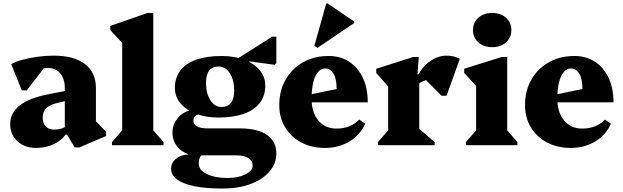

<svg xmlns="http://www.w3.org/2000/svg" viewBox="-20 -840 3604 1111"><path d="M412 13 368 -61H355V-330Q355 -384 328.5 -415.5Q302 -447 256 -447Q229 -447 205.5 -433Q182 -419 168 -394V-494H271L135 -317H106L45 -469Q69 -483 109.5 -494Q150 -505 197.5 -511.5Q245 -518 290 -518Q408 -518 471.5 -469.5Q535 -421 535 -330V-105L492 -183L594 -77V-53L439 13ZM189 16Q123 16 81 -22.5Q39 -61 39 -122Q39 -252 262 -295L375 -317V-260L311 -244Q268 -234 247.5 -213.5Q227 -193 227 -161Q227 -127 244.5 -108.5Q262 -90 293 -90Q338 -90 370 -113V-61H360Q332 -24 287.5 -4Q243 16 189 16Z M628 0V-18L703 -104L687 -76V-629L730 -546L618 -666V-690L834 -765H867V-76L851 -104L926 -18V0Z M1267 251Q1171 251 1105 237.5Q1039 224 1004.5 198.5Q970 173 970 136Q970 102 998 79Q1026 56 1069 54V15H1146V59Q1130 72 1130 108Q1130 144 1177 167Q1224 190 1297 190Q1358 190 1400 169Q1442 148 1442 118Q1442 91 1417.5 75Q1393 59 1350 59H1121Q1058 59 1018 21.5Q978 -16 978 -75Q978 -106 992.5 -133Q1007 -160 1032 -179Q1057 -198 1088 -203L1138 -178Q1120 -178 1109.5 -168.5Q1099 -159 1099 -142Q1099 -120 1120 -108.5Q1141 -97 1181 -97H1369Q1470 -97 1524.5 -59.5Q1579 -22 1579 48Q1579 107 1539 153Q1499 199 1429 225Q1359 251 1267 251ZM1244 -160Q1170 -160 1113 -182Q1056 -204 1024 -242.5Q992 -281 992 -331Q992 -391 1023.5 -432Q1055 -473 1115.5 -494.5Q1176 -516 1263 -516Q1337 -516 1394 -494Q1451 -472 1483 -433.5Q1515 -395 1515 -345Q1515 -286 1483.5 -244.5Q1452 -203 1391.5 -181.5Q1331 -160 1244 -160ZM1261 -221Q1298 -221 1316.5 -244.5Q1335 -268 1335 -315Q1335 -377 1310 -416Q1285 -455 1246 -455Q1209 -455 1190.5 -431.5Q1172 -408 1172 -361Q1172 -300 1197 -260.5Q1222 -221 1261 -221ZM1306 -470 1555 -628H1579V-475L1569 -465L1423 -485V-470Z M1861 16Q1783 16 1723.5 -15.5Q1664 -47 1630 -103Q1596 -159 1596 -231Q1596 -315 1632.5 -379Q1669 -443 1733.5 -479.5Q1798 -516 1882 -516Q1949 -516 1999.5 -483.5Q2050 -451 2079 -391Q2108 -331 2108 -248H1726V-283L1928 -325Q1928 -385 1909.5 -414.5Q1891 -444 1862 -444Q1838 -444 1820 -423Q1802 -402 1792.5 -362.5Q1783 -323 1783 -269Q1783 -190 1822 -143Q1861 -96 1927 -96Q2008 -96 2059 -148L2093 -124Q2065 -60 2003 -22Q1941 16 1861 16ZM1817 -563 1799 -575 1868 -820H1876L2030 -715V-707Z M2167 0V-18L2242 -104L2226 -76V-369L2269 -291L2157 -418V-442L2370 -510H2403L2396 -410H2406V-76L2390 -108L2495 -18V0ZM2387 -342 2391 -410H2401Q2429 -460 2473 -489Q2517 -518 2564 -518Q2607 -518 2641 -500L2564 -286H2535L2412 -410L2534 -388Q2482 -388 2445.5 -376.5Q2409 -365 2387 -342Z M2676 0V-18L2751 -104L2735 -76V-374L2778 -296L2666 -418V-442L2882 -510H2915V-76L2899 -104L2974 -18V0ZM2828 -567Q2779 -567 2748 -595Q2717 -623 2717 -666Q2717 -710 2748 -737.5Q2779 -765 2828 -765Q2877 -765 2908 -737.5Q2939 -710 2939 -666Q2939 -623 2908 -595Q2877 -567 2828 -567Z M3283 16Q3205 16 3145.5 -15.5Q3086 -47 3052 -103Q3018 -159 3018 -231Q3018 -315 3054.5 -379Q3091 -443 3155.5 -479.5Q3220 -516 3304 -516Q3371 -516 3421.5 -483.5Q3472 -451 3501 -391Q3530 -331 3530 -248H3148V-283L3350 -325Q3350 -385 3331.5 -414.5Q3313 -444 3284 -444Q3260 -444 3242 -423Q3224 -402 3214.5 -362.5Q3205 -323 3205 -269Q3205 -190 3244 -143Q3283 -96 3349 -96Q3430 -96 3481 -148L3515 -124Q3487 -60 3425 -22Q3363 16 3283 16Z"/></svg>

Font: Platypi Light ExtraBold
Style: Regular
Weight: 800
Version: Version 1.200